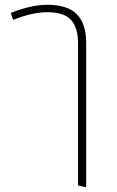

<svg xmlns="http://www.w3.org/2000/svg" viewBox="-20 -588 490 802"><path d="M340 -409V194L306 187V-406Q306 -473 276.5 -505Q247 -537 177 -537Q115 -537 35 -505L25 -534Q111 -568 178 -568Q262 -568 301 -528.5Q340 -489 340 -409Z"/></svg>

Font: FiraGO UltraLight
Style: Regular
Weight: 200
Designer: bBox Type
Foundry: bBox Type GmbH
Version: Version 1.001